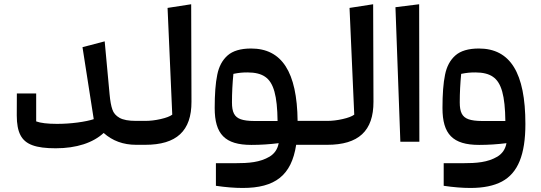

<svg xmlns="http://www.w3.org/2000/svg" viewBox="-20 -677 2586 917"><path d="M673.3 14.6V-99.6H629.9C594.2 -99.6 567.9 -104.5 550.8 -114.3C533.7 -124 522 -137.2 516.6 -154.3C510.7 -170.9 506.3 -194.8 503.4 -226.6L480 -479.5L374 -451.7L427.7 -107.9C408.7 -101.6 382.8 -96.2 350.1 -91.8C316.9 -87.4 284.2 -85.4 252 -85.4C207 -85.4 173.8 -89.4 152.8 -97.2V-230.5H60.5L60.1 -125.5C60.1 -85.4 65.9 -54.2 77.6 -31.7C100.6 13.2 150.9 31.2 246.1 31.2C345.7 31.2 424.3 4.9 475.1 -42C517.1 -4.4 568.8 14.6 629.9 14.6Z M893.1 -656.7 780.3 -639.2 802.7 -129.4C791.5 -121.1 773.4 -114.3 747.6 -108.4C721.7 -102.5 697.3 -99.6 673.8 -99.6H629.9V14.6H673.8C822.8 14.6 895 -51.3 894.5 -191.4Z M1005.4 -161.1C1005.4 -36.6 1054.2 15.1 1180.7 15.1C1224.1 15.1 1267.6 12.2 1311 6.8C1305.7 35.6 1291 56.6 1268.1 70.8C1221.2 98.6 1168.9 102.5 1101.1 102.5H1011.2V210.4C1058.1 217.3 1100.6 220.7 1139.2 220.7C1293.5 220.7 1372.1 161.1 1394.5 14.6H1543V-99.6H1401.4C1398.9 -334 1325.7 -445.3 1179.2 -445.3C1129.4 -445.3 1091.8 -434.1 1066.9 -412.1C1042 -390.1 1025.4 -359.4 1017.6 -319.8C1009.3 -280.3 1005.4 -227.1 1005.4 -161.1ZM1087.9 -188C1087.9 -233.4 1090.3 -278.8 1094.7 -324.2C1121.6 -329.6 1137.7 -331.1 1162.6 -331.1C1198.2 -331.1 1226.6 -324.2 1246.6 -310.1C1287.1 -282.2 1304.2 -219.7 1305.7 -99.1H1195.3C1166.5 -99.1 1145 -102.1 1129.9 -107.4C1099.6 -118.2 1087.9 -141.1 1087.9 -188Z M1762.2 -656.7 1649.4 -639.2 1671.9 -129.4C1660.6 -121.1 1642.6 -114.3 1616.7 -108.4C1590.8 -102.5 1566.4 -99.6 1543 -99.6H1499V14.6H1543C1691.9 14.6 1764.2 -51.3 1763.7 -191.4Z M1981.9 -656.7 1868.7 -642.6 1892.1 0H1982.9Z M2099.1 102.5V210.4C2146 217.3 2188.5 220.7 2227.1 220.7C2289.1 220.7 2338.9 210.4 2377.4 189.9C2453.6 148.9 2489.3 62 2489.3 -85C2489.3 -329.1 2417 -445.3 2267.1 -445.3C2217.3 -445.3 2179.7 -434.1 2154.8 -412.1C2129.9 -390.1 2113.3 -359.4 2105.5 -319.8C2097.2 -280.3 2093.3 -227.1 2093.3 -161.1C2093.3 -36.6 2142.1 15.1 2268.6 15.1C2312 15.1 2355.5 12.2 2398.9 6.8C2393.6 35.6 2378.9 56.6 2356 70.8C2309.1 98.6 2256.8 102.5 2189 102.5ZM2175.8 -188C2175.8 -233.4 2178.2 -278.8 2182.6 -324.2C2209.5 -329.6 2225.6 -331.1 2250.5 -331.1C2286.1 -331.1 2314.5 -324.2 2334.5 -310.1C2375 -282.2 2392.1 -219.7 2393.6 -99.1H2283.2C2254.4 -99.1 2232.9 -102.1 2217.8 -107.4C2187.5 -118.2 2175.8 -141.1 2175.8 -188Z"/></svg>

Font: SG Kara
Style: Regular
Weight: 400
Designer: Damoon Khanjanzadeh
Version: Version 1.000